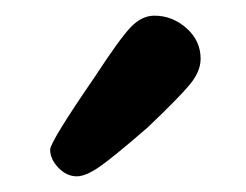

<svg xmlns="http://www.w3.org/2000/svg" viewBox="-20 -784 314 245"><path d="M44 -593Q44 -603 101 -686Q133 -735 147 -749.5Q161 -764 177 -764Q200 -764 218 -748Q236 -732 236 -709Q236 -693 222.5 -676.5Q209 -660 168 -621Q123 -582 106 -570.5Q89 -559 78 -559Q65 -559 54.5 -570Q44 -581 44 -593Z"/></svg>

Font: Solway Medium
Style: Regular
Weight: 500
Designer: Mariya V. Pigoulevskaya
Foundry: The Northern Block Ltd.
Version: Version 1.000;hotconv 1.0.109;makeotfexe 2.5.65596